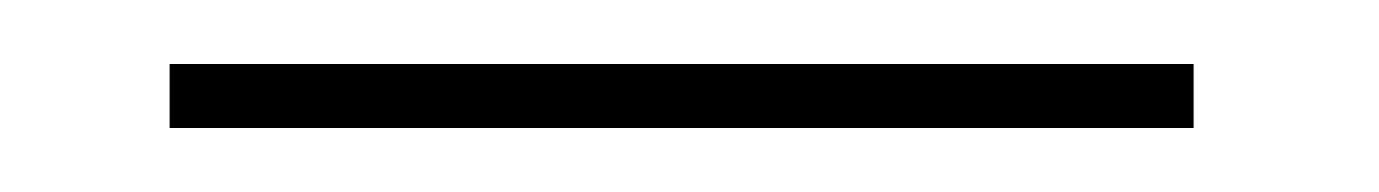

<svg xmlns="http://www.w3.org/2000/svg" viewBox="-20 -434 431 60"><path d="M33 -394H353V-414H33Z"/></svg>

Font: Advent Pro Thin
Style: Regular
Weight: 250
Version: Version 3.000